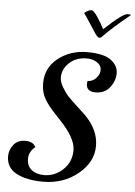

<svg xmlns="http://www.w3.org/2000/svg" viewBox="-63 -996 746 1063"><g transform="rotate(5 310.5 -464.5)"><path d="M412 -541Q412 -545 414 -557Q441 -557 461 -578Q481 -599 481 -624Q481 -649 457 -665Q433 -681 399 -681Q341 -681 303 -646Q265 -611 265 -564Q265 -539 283 -509Q301 -479 317.5 -461.5Q334 -444 371.5 -409.5Q409 -375 416 -368Q492 -292 492 -202.5Q492 -113 411 -46.5Q330 20 217 20Q125 20 68.5 -10Q12 -40 12 -104Q12 -139 35 -168Q58 -197 100.5 -197Q143 -197 158 -167Q123 -139 123 -99.5Q123 -60 149.5 -38.5Q176 -17 219 -17Q279 -17 324.5 -60Q370 -103 370 -168.5Q370 -234 284 -325Q283 -327 249 -362.5Q215 -398 192.5 -435Q170 -472 170 -523Q170 -610 238 -663Q306 -716 398.5 -716Q491 -716 531 -686Q571 -656 571 -613.5Q571 -571 542.5 -534.5Q514 -498 463 -498Q412 -498 412 -541ZM363 -929Q363 -933 377 -941Q391 -949 402.5 -949Q414 -949 436.5 -915.5Q459 -882 475 -850Q576 -945 603 -945Q621 -945 621 -942V-941Q525 -863 475 -811Q466 -801 457.5 -801Q449 -801 433.5 -823.5Q418 -846 396.5 -880Q375 -914 363 -929Z"/></g></svg>

Font: Playball
Style: Regular
Weight: 400
Designer: Robert E. Leuschke
Foundry: Robert E. Leuschke
Version: Version 1.001